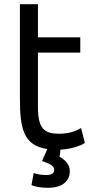

<svg xmlns="http://www.w3.org/2000/svg" viewBox="-20 -700 435 916"><path d="M161 -191V-449H363V-522H161V-680H75V-228C75 -85 93 -6 205 11C199 30 186 52 181 68L216 82C231 90 238 98 239 111C238 127 225 135 200 135C174 134 156 132 141 125L130 183C147 191 180 196 208 196C287 196 313 156 313 118C313 85 294 65 264 48C266 38 268 26 268 14C318 12 365 -5 385 -18L367 -89C346 -77 314 -62 263 -62C191 -62 161 -85 161 -191Z"/></svg>

Font: Repo
Style: Regular
Weight: 400
Designer: Stefan Peev
Foundry: Context Ltd
Version: Version 0.000